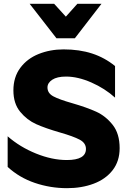

<svg xmlns="http://www.w3.org/2000/svg" viewBox="-20 -971 677 1003"><path d="M329 -135Q252 -135 168 -169Q84 -203 20 -259V-99Q81 -43 162 -15.5Q243 12 330 12Q407 12 469.5 -11.5Q532 -35 568.5 -82Q605 -129 605 -197Q605 -273 568.5 -319Q532 -365 482.5 -387.5Q433 -410 357 -432Q290 -451 259 -467.5Q228 -484 228 -514Q228 -538 253 -554.5Q278 -571 325 -571Q387 -571 457.5 -540Q528 -509 581 -461V-626Q527 -670 461 -691.5Q395 -713 312 -713Q242 -713 182 -689Q122 -665 86 -616.5Q50 -568 50 -499Q50 -430 85.5 -387Q121 -344 169 -322.5Q217 -301 293 -279Q363 -259 396 -241.5Q429 -224 429 -193Q429 -135 329 -135ZM384 -951 324 -884 263 -951H135L275 -771H371L510 -951Z"/></svg>

Font: Geom ExtraBold
Style: Bold
Weight: 800
Version: Version 1.102